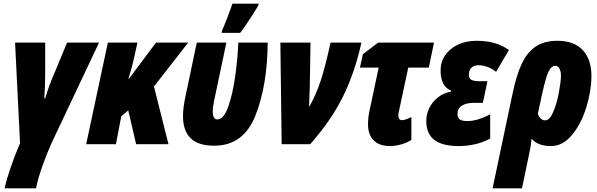

<svg xmlns="http://www.w3.org/2000/svg" viewBox="-20 -785 3252 1045"><path d="M89 -6 62 -553H226V-394Q226 -310 221 -250H226Q250 -330 275 -384L345 -553H519L261 -7Q236 48 211.5 116.5Q187 185 176 240H5Q27 142 89 -6Z M567 -553H728L709 -467Q699 -421 679 -355H681L829 -553H1004L818 -314L897 0H721L678 -184L640 -152L611 0H449Z M976 -153Q976 -199 990 -263L1051 -553H1212L1145 -235Q1138 -204 1138 -179Q1138 -135 1163 -135Q1198 -135 1222.5 -205Q1247 -275 1260.5 -372.5Q1274 -470 1277 -553H1437Q1435 -319 1370 -155.5Q1305 8 1146 8Q1058 8 1017 -33Q976 -74 976 -153ZM1189 -620Q1198 -639 1216.5 -687Q1235 -735 1245 -765H1388L1386 -755Q1324 -653 1287 -606H1186Z M1506 -553H1670L1666 -313Q1664 -235 1662 -202Q1700 -268 1725.5 -346Q1751 -424 1779 -553H1947Q1911 -389 1846 -258Q1781 -127 1668 0H1513Z M1983 -108Q1983 -150 1994 -196L2041 -417H1939L1955 -490L2038 -553H2342L2314 -417H2202L2151 -178Q2148 -169 2148 -154Q2148 -144 2153.5 -137.5Q2159 -131 2168 -131Q2185 -131 2219 -148V-23Q2193 -7 2161.5 1.5Q2130 10 2102 10Q2045 10 2014 -21Q1983 -52 1983 -108Z M2300 -128Q2300 -161 2315 -194Q2330 -227 2360.5 -252.5Q2391 -278 2435 -287V-292Q2378 -314 2378 -402Q2378 -448 2403 -484.5Q2428 -521 2472.5 -542Q2517 -563 2574 -563Q2625 -563 2668 -551.5Q2711 -540 2750 -513L2680 -394Q2658 -412 2632.5 -421Q2607 -430 2585 -430Q2560 -430 2546 -416.5Q2532 -403 2532 -378Q2532 -358 2545.5 -350.5Q2559 -343 2589 -343H2633L2608 -225H2556Q2518 -225 2494 -210Q2470 -195 2470 -164Q2470 -145 2482 -135.5Q2494 -126 2524 -126Q2578 -126 2648 -163V-31Q2610 -10 2565.5 0Q2521 10 2478 10Q2388 10 2344 -23.5Q2300 -57 2300 -128Z M2770 -277Q2791 -377 2820 -438.5Q2849 -500 2895.5 -531.5Q2942 -563 3014 -563Q3105 -563 3152 -512Q3199 -461 3199 -372Q3199 -293 3172 -203.5Q3145 -114 3094.5 -52Q3044 10 2979 10Q2907 10 2873 -30Q2871 4 2859 58L2821 240H2661ZM3033 -372Q3033 -399 3024 -413Q3015 -427 3003 -427Q2981 -427 2965.5 -395Q2950 -363 2930 -271L2907 -164Q2922 -130 2947 -130Q2972 -130 2991.5 -176.5Q3011 -223 3022 -282.5Q3033 -342 3033 -372Z"/></svg>

Font: Noto Sans UI CondBlack
Style: Italic
Weight: 900
Width: 3
Italic angle: -12°
Designer: Monotype Design Team
Foundry: Monotype Imaging Inc.
Version: Version 1.001